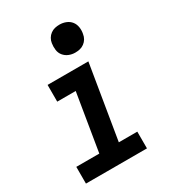

<svg xmlns="http://www.w3.org/2000/svg" viewBox="-181 -852 863 954"><g transform="rotate(-30 250.0 -375.0)"><path d="M379 0H29V-96H161L215 -424H109V-520H343L273 -96H379ZM309 -590Q290 -590 273 -597Q256 -604 244.5 -618Q233 -632 230.5 -651Q228 -670 231 -689Q233 -703 240 -715Q247 -727 258.5 -735.5Q270 -744 283 -747Q296 -750 310 -750Q329 -750 346.5 -743Q364 -736 375 -722Q386 -708 389 -689Q392 -670 388 -651Q386 -637 379 -625Q372 -613 360.5 -604.5Q349 -596 336 -593Q323 -590 309 -590Z"/></g></svg>

Font: Iosevka Term Curly Oblique
Style: Bold
Weight: 700
Italic angle: -9°
Designer: Belleve Invis
Foundry: Belleve Invis
Version: Version 32.3.0